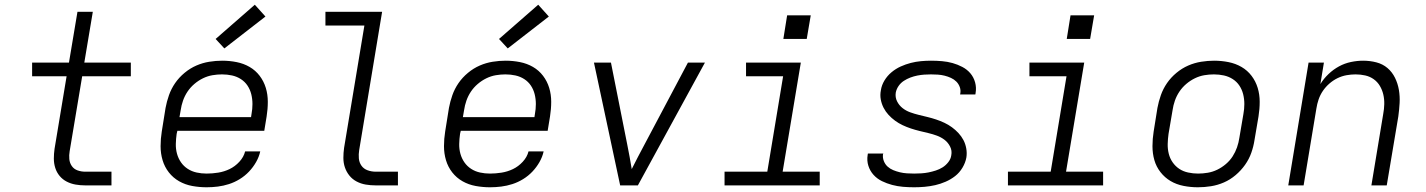

<svg xmlns="http://www.w3.org/2000/svg" viewBox="-20 -785 6040 813"><path d="M341 0Q320 0 300 -3.5Q280 -7 262.5 -16Q245 -25 232.5 -40Q220 -55 214 -74Q208 -93 208 -113.5Q208 -134 211 -155L262 -462H116V-520H272L308 -735H373L337 -520H534V-462H328L275 -145Q272 -128 273.5 -111.5Q275 -95 284 -82Q293 -69 308.5 -63.5Q324 -58 341 -58H452V0Z M855 8Q824 8 794 2.5Q764 -3 738.5 -17.5Q713 -32 695 -55Q677 -78 668.5 -106.5Q660 -135 660 -166Q660 -197 665 -228L681 -328Q686 -355 695.5 -382Q705 -409 721.5 -433Q738 -457 761.5 -476.5Q785 -496 811.5 -507.5Q838 -519 866 -523.5Q894 -528 921 -528Q921 -528 921 -528Q921 -528 921 -528Q952 -528 982 -522Q1012 -516 1037 -501.5Q1062 -487 1079.5 -464Q1097 -441 1105.5 -413Q1114 -385 1114 -354Q1114 -323 1109 -292L1099 -231H731L728 -218Q725 -197 724.5 -175.5Q724 -154 729.5 -134Q735 -114 746.5 -97.5Q758 -81 775 -70Q792 -59 812.5 -54.5Q833 -50 855 -50Q879 -50 904 -54Q929 -58 952 -69Q975 -80 993.5 -100Q1012 -120 1018 -144H1082Q1077 -121 1064.5 -99Q1052 -77 1034.5 -58.5Q1017 -40 995 -26.5Q973 -13 949.5 -5.5Q926 2 902.5 5Q879 8 855 8ZM740 -289H1043L1045 -302Q1049 -323 1049 -344.5Q1049 -366 1044 -386Q1039 -406 1028 -422.5Q1017 -439 1000 -450Q983 -461 962.5 -465.5Q942 -470 920 -470Q900 -470 879.5 -466.5Q859 -463 839.5 -453.5Q820 -444 803 -429.5Q786 -415 774 -397Q762 -379 755 -359Q748 -339 745 -318ZM930 -580 893 -620 1059 -765 1104 -715Z M1571 0Q1549 0 1528.5 -3.5Q1508 -7 1490 -16.5Q1472 -26 1459.5 -41.5Q1447 -57 1440.5 -76Q1434 -95 1434 -116.5Q1434 -138 1437 -159L1523 -677H1358V-735H1598L1501 -150Q1498 -132 1499.5 -114.5Q1501 -97 1510.5 -83.5Q1520 -70 1536.5 -64Q1553 -58 1571 -58H1665V0Z M2055 8Q2024 8 1994 2.5Q1964 -3 1938.5 -17.5Q1913 -32 1895 -55Q1877 -78 1868.5 -106.5Q1860 -135 1860 -166Q1860 -197 1865 -228L1881 -328Q1886 -355 1895.5 -382Q1905 -409 1921.5 -433Q1938 -457 1961.5 -476.5Q1985 -496 2011.5 -507.5Q2038 -519 2066 -523.5Q2094 -528 2121 -528Q2121 -528 2121 -528Q2121 -528 2121 -528Q2152 -528 2182 -522Q2212 -516 2237 -501.5Q2262 -487 2279.5 -464Q2297 -441 2305.5 -413Q2314 -385 2314 -354Q2314 -323 2309 -292L2299 -231H1931L1928 -218Q1925 -197 1924.5 -175.5Q1924 -154 1929.5 -134Q1935 -114 1946.5 -97.5Q1958 -81 1975 -70Q1992 -59 2012.5 -54.5Q2033 -50 2055 -50Q2079 -50 2104 -54Q2129 -58 2152 -69Q2175 -80 2193.5 -100Q2212 -120 2218 -144H2282Q2277 -121 2264.5 -99Q2252 -77 2234.5 -58.5Q2217 -40 2195 -26.5Q2173 -13 2149.5 -5.5Q2126 2 2102.5 5Q2079 8 2055 8ZM1940 -289H2243L2245 -302Q2249 -323 2249 -344.5Q2249 -366 2244 -386Q2239 -406 2228 -422.5Q2217 -439 2200 -450Q2183 -461 2162.5 -465.5Q2142 -470 2120 -470Q2100 -470 2079.5 -466.5Q2059 -463 2039.5 -453.5Q2020 -444 2003 -429.5Q1986 -415 1974 -397Q1962 -379 1955 -359Q1948 -339 1945 -318ZM2130 -580 2093 -620 2259 -765 2304 -715Z M2606 0 2495 -520H2567L2636 -173Q2641 -147 2646 -121Q2651 -95 2655 -69Q2668 -95 2681.5 -121Q2695 -147 2709 -173L2893 -520H2965L2681 0Z M3048 0V-58H3229L3296 -462H3139V-520H3371L3294 -58H3451V0ZM3396 -620H3297L3313 -720H3413Z M3851 8Q3827 8 3803.5 6Q3780 4 3757.5 -2Q3735 -8 3714.5 -18Q3694 -28 3679 -44.5Q3664 -61 3657 -83Q3650 -105 3654 -129Q3654 -131 3654.5 -132.5Q3655 -134 3655 -135H3720Q3720 -134 3720 -133.5Q3720 -133 3719 -132Q3717 -117 3722.5 -103Q3728 -89 3738.5 -79.5Q3749 -70 3762.5 -64.5Q3776 -59 3790.5 -55.5Q3805 -52 3820.5 -51Q3836 -50 3851 -50Q3866 -50 3881.5 -51Q3897 -52 3912 -55Q3927 -58 3942.5 -63Q3958 -68 3971.5 -76.5Q3985 -85 3995.5 -98.5Q4006 -112 4008 -127Q4012 -147 4003 -164.5Q3994 -182 3979.5 -193Q3965 -204 3947.5 -210.5Q3930 -217 3911 -221.5Q3892 -226 3873.5 -230.5Q3855 -235 3837 -241Q3819 -247 3802 -255Q3785 -263 3770 -274Q3755 -285 3742.5 -298.5Q3730 -312 3721.5 -328.5Q3713 -345 3709.5 -364Q3706 -383 3710 -403Q3713 -424 3725 -444Q3737 -464 3755 -479Q3773 -494 3794 -503.5Q3815 -513 3836.5 -518.5Q3858 -524 3879.5 -526Q3901 -528 3922 -528Q3946 -528 3969 -526Q3992 -524 4013.5 -518Q4035 -512 4055 -501.5Q4075 -491 4089 -474.5Q4103 -458 4109 -436Q4115 -414 4111 -391Q4111 -389 4110.5 -387.5Q4110 -386 4110 -385H4045Q4046 -386 4046 -386.5Q4046 -387 4046 -388Q4049 -403 4044 -416.5Q4039 -430 4029.5 -439.5Q4020 -449 4007 -455Q3994 -461 3980 -464.5Q3966 -468 3951.5 -469Q3937 -470 3922 -470Q3908 -470 3893.5 -469Q3879 -468 3864 -465Q3849 -462 3834.5 -456.5Q3820 -451 3807 -442.5Q3794 -434 3785 -421Q3776 -408 3773 -393Q3770 -373 3778.5 -356Q3787 -339 3801.5 -327.5Q3816 -316 3834 -309.5Q3852 -303 3870.5 -298.5Q3889 -294 3907.5 -289.5Q3926 -285 3944 -279Q3962 -273 3979 -265Q3996 -257 4011 -246Q4026 -235 4038.5 -221.5Q4051 -208 4059.5 -192Q4068 -176 4071.5 -156.5Q4075 -137 4072 -118Q4068 -96 4055.5 -75Q4043 -54 4024.5 -39.5Q4006 -25 3984 -15.5Q3962 -6 3940 -1Q3918 4 3895.5 6Q3873 8 3851 8Z M4248 0V-58H4429L4496 -462H4339V-520H4571L4494 -58H4651V0ZM4596 -620H4497L4513 -720H4613Z M5052 8Q5052 8 5052 8Q5052 8 5052 8Q5021 8 4991 2Q4961 -4 4936.5 -18.5Q4912 -33 4894 -56Q4876 -79 4868 -107Q4860 -135 4860 -166Q4860 -197 4865 -228L4881 -328Q4886 -355 4895.5 -382Q4905 -409 4921.5 -433Q4938 -457 4961.5 -476.5Q4985 -496 5011.5 -507.5Q5038 -519 5066 -523.5Q5094 -528 5121 -528Q5121 -528 5121 -528Q5121 -528 5121 -528Q5152 -528 5182 -522Q5212 -516 5237 -501.5Q5262 -487 5279.5 -464Q5297 -441 5305.5 -413Q5314 -385 5314 -354Q5314 -323 5309 -292L5292 -192Q5288 -165 5278.5 -138Q5269 -111 5252 -87Q5235 -63 5212 -43.5Q5189 -24 5162.5 -12.5Q5136 -1 5108 3.5Q5080 8 5052 8ZM5053 -50Q5073 -50 5094 -53.5Q5115 -57 5134.5 -66.5Q5154 -76 5171 -90.5Q5188 -105 5199.5 -123Q5211 -141 5218 -161Q5225 -181 5228 -202L5245 -302Q5249 -323 5249 -344.5Q5249 -366 5244 -386Q5239 -406 5228 -422.5Q5217 -439 5200 -450Q5183 -461 5162.5 -465.5Q5142 -470 5120 -470Q5100 -470 5079.5 -466.5Q5059 -463 5039.5 -453.5Q5020 -444 5003 -429.5Q4986 -415 4974 -397Q4962 -379 4955 -359Q4948 -339 4945 -318L4928 -218Q4925 -197 4924.5 -175.5Q4924 -154 4929 -134Q4934 -114 4945.5 -97.5Q4957 -81 4973.5 -70Q4990 -59 5011 -54.5Q5032 -50 5053 -50Z M5435 0 5521 -520H5586L5571 -429Q5585 -452 5605.5 -471.5Q5626 -491 5650 -504Q5674 -517 5700.5 -522.5Q5727 -528 5752 -528Q5781 -528 5808 -521Q5835 -514 5855 -497Q5875 -480 5887 -455.5Q5899 -431 5903.5 -404Q5908 -377 5906.5 -349Q5905 -321 5901 -292L5852 0H5787L5837 -302Q5841 -323 5841.5 -344Q5842 -365 5837.5 -384.5Q5833 -404 5823 -421Q5813 -438 5797 -449.5Q5781 -461 5761 -465.5Q5741 -470 5720 -470Q5701 -470 5681.5 -466.5Q5662 -463 5643.5 -454Q5625 -445 5609 -431Q5593 -417 5581.5 -400Q5570 -383 5563.5 -364Q5557 -345 5554 -325L5500 0Z"/></svg>

Font: Iosevka SS04 Lt Ex Obl
Style: Regular
Weight: 300
Width: 7
Italic angle: -9°
Monospace: yes
Designer: Belleve Invis
Foundry: Belleve Invis
Version: Version 19.0.0; ttfautohint (v1.8.4)